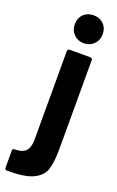

<svg xmlns="http://www.w3.org/2000/svg" viewBox="-241 -773 623 1021"><g transform="rotate(20 70.0 -263.0)"><path d="M-54 84Q-7 84 11.5 63Q30 42 30 0V-502Q30 -507 33.5 -510.5Q37 -514 42 -514H159Q164 -514 167.5 -510.5Q171 -507 171 -502V0Q171 75 157.5 117Q144 159 96 182Q48 205 -52 204Q-64 204 -64 192V95Q-64 84 -54 84ZM100 -730Q135 -730 157 -708Q179 -686 179 -651Q179 -617 156.5 -594.5Q134 -572 100 -572Q66 -572 43.5 -594.5Q21 -617 21 -651Q21 -686 43 -708Q65 -730 100 -730Z"/></g></svg>

Font: Barlow Condensed
Style: Bold
Weight: 700
Width: 3
Designer: Jeremy Tribby
Foundry: Tribby Type
Version: Version 1.500